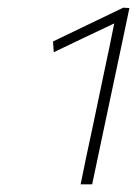

<svg xmlns="http://www.w3.org/2000/svg" viewBox="-20 -782 357 500"><path d="M190 -302Q198 -341 204.5 -373Q212 -407.5 221 -450L252 -598Q258 -628 265 -659.5Q271.5 -690.5 277.5 -721Q241.5 -704 202.5 -685.5Q163.5 -666.5 120 -646L118 -674Q165 -696.5 210.5 -718.5Q255.5 -740.5 301 -762L317 -761Q309 -722 300.5 -682.5Q292 -643 283 -600L251 -449Q242 -406.5 234.8 -372.2Q227.5 -338 220 -302Z"/></svg>

Font: Heraclito Thin
Style: Italic
Weight: 100
Italic angle: -12°
Designer: Kostas Bartsokas (font) & Cristiano Sobral (main changes)
Foundry: Kostas Bartsokas (font) & Cristiano Sobral (main changes)
Version: Version 1.00;July 8, 2020;FontCreator 13.0.0.2655 64-bit